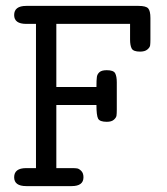

<svg xmlns="http://www.w3.org/2000/svg" viewBox="-20 -631 565 651"><path d="M28 -30Q28 -61 69 -61H102V-550H69Q28 -550 28 -580Q28 -611 69 -611H450Q475 -611 482.5 -602.5Q490 -594 490 -570V-497Q490 -484 489 -477Q488 -470 479.5 -463Q471 -456 455 -456Q432 -456 426.5 -466.5Q421 -477 421 -497V-550H171V-336H307Q307 -361 308.5 -370.5Q310 -380 317.5 -386.5Q325 -393 342 -393Q365 -393 370.5 -382.5Q376 -372 376 -352V-259Q376 -246 375 -239Q374 -232 366 -225Q358 -218 342 -218Q318 -218 312.5 -229Q307 -240 307 -275H171V-61H223Q235 -61 241.5 -60Q248 -59 255.5 -51.5Q263 -44 263 -30Q263 0 223 0H69Q28 0 28 -30Z"/></svg>

Font: CMU Typewriter Text
Style: Regular
Weight: 500
Monospace: yes
Version: Version 0.7.0